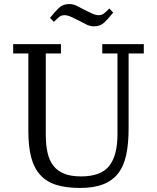

<svg xmlns="http://www.w3.org/2000/svg" viewBox="-20 -916 775 948"><path d="M375 12Q307 12 258.5 -3Q210 -18 179 -52Q148 -86 134 -139Q120 -192 120 -269V-652H45V-698H281V-652H206V-253Q206 -200 215 -161Q224 -122 244.5 -96.5Q265 -71 298 -58Q331 -45 380 -45Q478 -45 519 -96.5Q560 -148 560 -253V-652H485V-698H690V-652H615V-282Q615 -206 603 -150.5Q591 -95 562.5 -59Q534 -23 488 -5.5Q442 12 375 12ZM444 -786Q425 -786 407.5 -794.5Q390 -803 372 -813Q354 -822 334 -831.5Q314 -841 299 -841Q284 -841 274.5 -834Q265 -827 246 -808L227 -828Q252 -859 271.5 -877.5Q291 -896 322 -896Q341 -896 358.5 -887.5Q376 -879 394 -869Q412 -860 432 -850.5Q452 -841 467 -841Q482 -841 491.5 -848Q501 -855 520 -874L539 -854Q514 -823 494.5 -804.5Q475 -786 444 -786Z"/></svg>

Font: IBM Plex Serif
Style: Regular
Weight: 400
Designer: Mike Abbink, Paul van der Laan, Pieter van Rosmalen
Foundry: Bold Monday
Version: Version 2.6